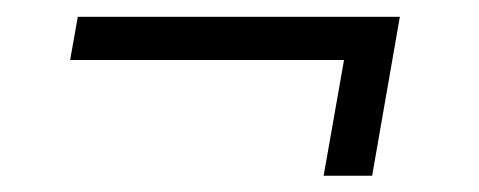

<svg xmlns="http://www.w3.org/2000/svg" viewBox="-20 -399 574 230"><path d="M459 -378.9H73.2L64 -327.1H392.1L367.7 -188.5H425.8Z"/></svg>

Font: Roboto Light
Style: Italic
Weight: 300
Italic angle: -12°
Designer: Google
Version: Version 2.137; 2017